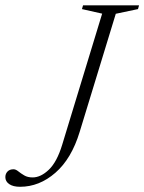

<svg xmlns="http://www.w3.org/2000/svg" viewBox="-64 -690 540 718"><path d="M234 -197Q203.5 -96.5 143.2 -44Q83 8.5 11 8.5Q-15 8.5 -29.5 -1.5Q-44 -11.5 -44 -27.5Q-44 -40 -36 -48.5Q-28 -57 -13.5 -57Q-5 -57 4.5 -49.2Q14 -41.5 26.8 -34Q39.5 -26.5 58 -26.5Q88.5 -26.5 118.8 -55.5Q149 -84.5 168.5 -148.5L318 -639L242.5 -656L246.5 -670H456L452 -656L369 -638.5Z"/></svg>

Font: Newsreader 16pt Light
Style: Italic
Weight: 300
Italic angle: -17°
Designer: Hugues Gentile
Foundry: Production Type
Version: Version 1.003; ttfautohint (v1.8.3)